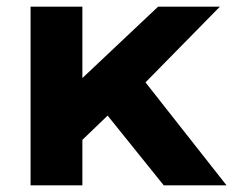

<svg xmlns="http://www.w3.org/2000/svg" viewBox="-20 -558 702 578"><path d="M473 0 304 -210 228 -137V0H72V-538H228V-323L456 -538H642L418 -310L662 0Z"/></svg>

Font: Montserrat Z
Style: Bold
Weight: 700
Designer: Julieta Ulanovsky
Foundry: Julieta Ulanovsky
Version: Version 8.000